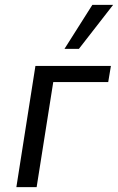

<svg xmlns="http://www.w3.org/2000/svg" viewBox="-20 -766 483 786"><path d="M47 0 125 -496H434L423 -430H198L130 0ZM244 -566 358 -746H443L303 -566Z"/></svg>

Font: Nunito Sans 7pt Condensed
Style: Italic
Weight: 400
Width: 3
Italic angle: -9°
Designer: Vernon Adams
Foundry: Vernon Adams
Version: Version 3.101;gftools[0.9.27]